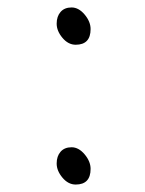

<svg xmlns="http://www.w3.org/2000/svg" viewBox="-20 -490 390 515"><path d="M183 -370Q163 -370 147.5 -388.5Q132 -407 132 -426.5Q132 -446 142.5 -458Q153 -470 172 -470Q191 -470 207 -451Q223 -432 223 -412Q223 -370 183 -370ZM183 5Q163 5 147.5 -13.5Q132 -32 132 -51.5Q132 -71 142.5 -83Q153 -95 172 -95Q191 -95 207 -76Q223 -57 223 -37Q223 5 183 5Z"/></svg>

Font: LXGW WenKai TC Light
Style: Regular
Weight: 300
Designer: LXGW / Fontworks Inc.
Foundry: LXGW / Fontworks Inc.
Version: Version 1.330